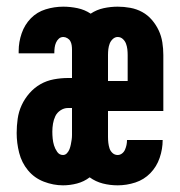

<svg xmlns="http://www.w3.org/2000/svg" viewBox="-20 -548 540 576"><path d="M169 8Q140 8 111.5 -3Q83 -14 64 -37Q45 -60 37.5 -89.5Q30 -119 30 -149Q30 -170 33 -191.5Q36 -213 45 -232.5Q54 -252 68.5 -268.5Q83 -285 101.5 -295.5Q120 -306 141.5 -310Q163 -314 184 -314H196V-399Q196 -406 195 -412.5Q194 -419 191 -424.5Q188 -430 182 -433.5Q176 -437 170 -437Q162 -437 156.5 -432Q151 -427 148 -420Q145 -413 144 -405.5Q143 -398 143 -391V-388H36V-395Q36 -422 45 -448Q54 -474 72.5 -493Q91 -512 117 -520Q143 -528 170 -528Q191 -528 212.5 -523.5Q234 -519 252 -507Q270 -519 291 -523.5Q312 -528 333 -528Q352 -528 371 -524.5Q390 -521 406.5 -512Q423 -503 435.5 -488.5Q448 -474 456 -457Q464 -440 467 -421Q470 -402 470 -383V-215H304V-137Q304 -128 305 -119.5Q306 -111 308.5 -103Q311 -95 317.5 -89Q324 -83 333 -83Q340 -83 346 -87.5Q352 -92 355 -99Q358 -106 359.5 -113Q361 -120 361 -128H468Q468 -101 459 -74.5Q450 -48 431 -28.5Q412 -9 386 -0.5Q360 8 333 8Q310 8 288.5 2.5Q267 -3 249 -16Q232 -3 211 2.5Q190 8 169 8ZM304 -305H363V-383Q363 -392 362 -400.5Q361 -409 358 -417Q355 -425 348.5 -431Q342 -437 333 -437Q325 -437 318.5 -431Q312 -425 309 -417Q306 -409 305 -400.5Q304 -392 304 -383ZM169 -83Q176 -83 181 -88.5Q186 -94 188.5 -100.5Q191 -107 192.5 -114.5Q194 -122 195 -129Q196 -136 196 -143Q196 -150 196 -157V-224H184Q172 -224 161.5 -217Q151 -210 146 -199.5Q141 -189 139 -177Q137 -165 137 -153Q137 -143 138 -132.5Q139 -122 142 -112Q145 -102 151.5 -92.5Q158 -83 169 -83Z"/></svg>

Font: Iosevka SS18 Extrabold
Style: Regular
Weight: 800
Monospace: yes
Designer: Belleve Invis
Foundry: Belleve Invis
Version: Version 25.1.1; ttfautohint (v1.8.4)